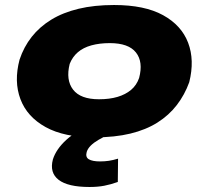

<svg xmlns="http://www.w3.org/2000/svg" viewBox="-20 -537 833 766"><path d="M357 11Q236 11 162 -30Q88 -71 61.5 -141.5Q35 -212 58 -299Q75 -350 106.5 -390Q138 -430 184.5 -458.5Q231 -487 293.5 -502Q356 -517 435 -517Q557 -517 630.5 -476.5Q704 -436 730.5 -366.5Q757 -297 735 -209Q717 -159 685.5 -118Q654 -77 608 -48Q562 -19 500 -4Q438 11 357 11ZM375 -141Q417 -141 449 -150.5Q481 -160 503 -178.5Q525 -197 535 -226Q552 -290 522.5 -327.5Q493 -365 418 -365Q377 -365 344.5 -356Q312 -347 290.5 -328.5Q269 -310 258 -282Q242 -218 271.5 -179.5Q301 -141 375 -141ZM337 209Q251 209 214 180.5Q177 152 191 99Q204 58 244.5 21Q285 -16 362 -48L411 0Q390 11 372 21.5Q354 32 342 44Q330 56 326 69Q320 90 334.5 98.5Q349 107 379 107Q398 107 414.5 104.5Q431 102 451 96L450 189Q422 199 396 204Q370 209 337 209Z"/></svg>

Font: Nunito Sans 7pt Expanded Black
Style: Italic
Weight: 900
Width: 7
Italic angle: -9°
Designer: Vernon Adams
Foundry: Vernon Adams
Version: Version 3.101;gftools[0.9.27]